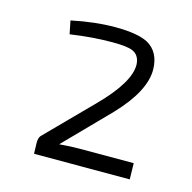

<svg xmlns="http://www.w3.org/2000/svg" viewBox="-72 -853 564 564"><g transform="rotate(15 210.0 -570.5)"><path d="M80 -766Q151 -781 213 -781Q281 -781 313 -764Q351 -742 352 -690Q353 -624 273 -540L142 -406Q174 -409 211 -409H368L369 -360H78L77 -393Q77 -408 83 -415L218 -552Q303 -638 301 -692Q299 -720 277 -729Q260 -736 216 -736Q156 -736 88 -726Z"/></g></svg>

Font: Taylor Sans Light
Style: Regular
Weight: 300
Italic angle: -8°
Designer: Natanael Gama
Version: Version 1.001 September 8, 2015